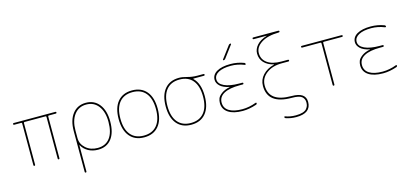

<svg xmlns="http://www.w3.org/2000/svg" viewBox="-76 -1328 4559 2136"><g transform="rotate(-15 2203.0 -260.0)"><path d="M71 -500Q61 -500 61 -510Q61 -520 71 -520H551Q561 -520 561 -510Q561 -500 551 -500H470Q461 -500 461 -491V-10Q461 0 451 0Q441 0 441 -10V-491Q441 -500 433 -500H190Q181 -500 181 -491V-10Q181 0 171 0Q161 0 161 -10V-491Q161 -500 152 -500Z M713 -260V-175Q713 -106 767 -58Q821 -10 903 -10Q995 -10 1044 -74.5Q1093 -139 1093 -260Q1093 -375 1042 -442.5Q991 -510 903 -510Q815 -510 764 -442.5Q713 -375 713 -260ZM693 210V-260Q693 -385 749.5 -457.5Q806 -530 903 -530Q1000 -530 1056.5 -457.5Q1113 -385 1113 -260Q1113 -131 1058 -60.5Q1003 10 903 10Q839 10 790 -17.5Q741 -45 716 -92Q716 -94 714 -94Q713 -94 713 -93V210Q713 220 703 220Q693 220 693 210Z M1587 -445.5Q1534 -510 1435 -510Q1336 -510 1283 -445.5Q1230 -381 1230 -260Q1230 -139 1283 -74.5Q1336 -10 1435 -10Q1534 -10 1587 -74.5Q1640 -139 1640 -260Q1640 -381 1587 -445.5ZM1601 -60.5Q1542 10 1435 10Q1328 10 1269 -60.5Q1210 -131 1210 -260Q1210 -389 1269 -459.5Q1328 -530 1435 -530Q1542 -530 1601 -459.5Q1660 -389 1660 -260Q1660 -131 1601 -60.5Z M2129 -445.5Q2076 -510 1977 -510Q1878 -510 1825 -445.5Q1772 -381 1772 -260Q1772 -139 1825 -74.5Q1878 -10 1977 -10Q2076 -10 2129 -74.5Q2182 -139 2182 -260Q2182 -381 2129 -445.5ZM1977 -530Q2016 -530 2069 -515Q2122 -500 2182 -500H2252Q2262 -500 2262 -490Q2262 -480 2252 -480H2131Q2129 -480 2128 -478Q2127 -476 2129 -475Q2202 -405 2202 -260Q2202 -131 2143 -60.5Q2084 10 1977 10Q1870 10 1811 -60.5Q1752 -131 1752 -260Q1752 -389 1811 -459.5Q1870 -530 1977 -530Z M2495 -284Q2496 -284 2496 -285Q2496 -286 2495 -286Q2423 -301 2388.5 -333.5Q2354 -366 2354 -405Q2354 -464 2411 -497Q2468 -530 2569 -530Q2648 -530 2723 -502Q2734 -498 2734 -486Q2734 -482 2730.5 -480Q2727 -478 2723 -479Q2646 -510 2569 -510Q2477 -510 2425.5 -482Q2374 -454 2374 -405Q2374 -354 2437 -324.5Q2500 -295 2609 -295H2644Q2654 -295 2654 -285Q2654 -275 2644 -275H2609Q2489 -275 2426.5 -240.5Q2364 -206 2364 -140Q2364 -77 2417 -43.5Q2470 -10 2569 -10Q2648 -10 2729 -41Q2733 -42 2736 -40Q2739 -38 2739 -34Q2739 -22 2729 -19Q2645 10 2569 10Q2462 10 2403 -29.5Q2344 -69 2344 -140Q2344 -168 2353.5 -193Q2363 -218 2399 -245Q2435 -272 2495 -284ZM2508 -590Q2504 -590 2502.5 -593.5Q2501 -597 2503 -600L2608 -740Q2616 -750 2628 -750Q2632 -750 2633.5 -746.5Q2635 -743 2633 -740L2528 -600Q2520 -590 2508 -590Z M3036 -398Q3037 -398 3037 -400Q3037 -401 3036 -401Q2965 -418 2925.5 -460.5Q2886 -503 2886 -565Q2886 -617 2925 -661Q2964 -705 3040 -728Q3041 -728 3041 -729Q3041 -730 3040 -730H2891Q2881 -730 2881 -740Q2881 -750 2891 -750H3181Q3191 -750 3191 -740Q3191 -730 3180 -730Q3051 -728 2978.5 -681Q2906 -634 2906 -565Q2906 -493 2963.5 -451.5Q3021 -410 3126 -410H3201Q3211 -410 3211 -400Q3211 -390 3201 -390H3126Q3014 -390 2945 -336Q2876 -282 2876 -200Q2876 -10 3131 -10Q3218 -10 3257 18Q3296 46 3296 100Q3296 230 3126 230Q3062 230 3005 210Q2996 207 2996 196Q2996 192 2998.5 190Q3001 188 3005 189Q3059 210 3126 210Q3174 210 3205.5 200Q3237 190 3251.5 172Q3266 154 3271 137.5Q3276 121 3276 100Q3276 60 3247 35Q3218 10 3131 10Q2856 10 2856 -200Q2856 -272 2905 -324.5Q2954 -377 3036 -398Z M3388 -500Q3378 -500 3378 -510Q3378 -520 3388 -520H3848Q3858 -520 3858 -510Q3858 -500 3848 -500H3637Q3628 -500 3628 -491V-10Q3628 0 3618 0Q3608 0 3608 -10V-491Q3608 -500 3599 -500Z M4111 -284Q4112 -284 4112 -285Q4112 -286 4111 -286Q4039 -301 4004.5 -333.5Q3970 -366 3970 -405Q3970 -464 4027 -497Q4084 -530 4185 -530Q4264 -530 4339 -502Q4350 -498 4350 -486Q4350 -482 4346.5 -480Q4343 -478 4339 -479Q4262 -510 4185 -510Q4093 -510 4041.5 -482Q3990 -454 3990 -405Q3990 -354 4053 -324.5Q4116 -295 4225 -295H4260Q4270 -295 4270 -285Q4270 -275 4260 -275H4225Q4105 -275 4042.5 -240.5Q3980 -206 3980 -140Q3980 -77 4033 -43.5Q4086 -10 4185 -10Q4264 -10 4345 -41Q4349 -42 4352 -40Q4355 -38 4355 -34Q4355 -22 4345 -19Q4261 10 4185 10Q4078 10 4019 -29.5Q3960 -69 3960 -140Q3960 -168 3969.5 -193Q3979 -218 4015 -245Q4051 -272 4111 -284Z"/></g></svg>

Font: Rounded Mplus 1c Thin
Style: Regular
Weight: 250
Version: Version 1.059.20150529